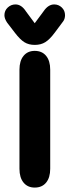

<svg xmlns="http://www.w3.org/2000/svg" viewBox="-22 -837 314 868"><path d="M66 -74Q66 -34 84.5 -11.5Q103 11 135 11Q168 11 186.5 -11.5Q205 -34 205 -74V-522Q205 -562 186.5 -584.5Q168 -607 135 -607Q103 -607 84.5 -584.5Q66 -562 66 -522ZM135 -732 95 -786Q75 -817 48 -817Q28 -817 13 -803Q-2 -789 -2 -768Q-2 -753 10 -735L46 -688Q69 -658 88.5 -646Q108 -634 135 -634Q163 -634 183 -646.5Q203 -659 226 -690L261 -737Q267 -744 269.5 -752Q272 -760 272 -768Q272 -789 257.5 -803Q243 -817 223 -817Q196 -817 175 -786Z"/></svg>

Font: Beiruti ExtraBold
Style: Regular
Weight: 800
Designer: Arlette Boutros
Foundry: Boutros
Version: Version 1.41